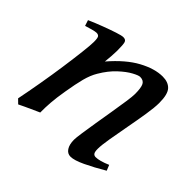

<svg xmlns="http://www.w3.org/2000/svg" viewBox="-123 -594 751 751"><g transform="rotate(45 252.5 -218.5)"><path d="M488.8 -41.5Q444.3 -15.1 407.2 2.4Q370.1 20 349.6 20Q332.5 20 322.5 4.6Q312.5 -10.7 312.5 -37.1Q312.5 -47.4 316.7 -76.2Q320.8 -105 327.1 -143.1Q333.5 -181.2 339.8 -219.5Q346.2 -257.8 350.6 -288.3Q355 -318.8 355 -332Q355 -366.2 347.9 -379.9Q340.8 -393.6 321.8 -393.6Q313 -393.6 291.3 -381.8Q269.5 -370.1 243.2 -345.7Q216.8 -321.3 194.3 -283.2Q180.2 -259.8 171.6 -227.1Q163.1 -194.3 155.3 -147Q147.9 -103.5 145.8 -74.5Q143.6 -45.4 144 -18.6Q135.3 -14.6 118.4 -7.1Q101.6 0.5 85.2 8.1Q68.8 15.6 60.5 20L43.5 3.4Q53.2 -44.9 63 -101.3Q72.8 -157.7 80.3 -210.9Q87.9 -264.2 92.5 -304.7Q97.2 -345.2 97.2 -362.3Q97.2 -384.8 92.5 -389.9Q87.9 -395 79.1 -395Q72.8 -395 56.4 -390.6Q40 -386.2 28.3 -382.3L20.5 -406.2Q48.3 -418.5 78.6 -429.9Q108.9 -441.4 132.8 -449.2Q156.7 -457 165.5 -457Q179.2 -457 182.6 -446.8Q186 -436.5 186 -401.9Q186 -391.6 184.6 -371.1Q183.1 -350.6 181.6 -338.4Q234.9 -400.4 287.1 -428.7Q339.4 -457 383.3 -457Q414.1 -457 430.4 -439.5Q446.8 -421.9 446.8 -374.5Q446.8 -349.1 440.2 -307.6Q433.6 -266.1 425 -220.5Q416.5 -174.8 409.9 -136Q403.3 -97.2 403.3 -77.1Q403.3 -60.5 407.7 -54.4Q412.1 -48.3 420.9 -48.3Q441.9 -48.3 479.5 -64.5Z"/></g></svg>

Font: Gentium Book Plus
Style: Italic
Weight: 400
Italic angle: -8°
Designer: Victor Gaultney, Annie Olsen, Iska Routamaa, Becca Hirsbrunner
Foundry: SIL International
Version: Version 6.101